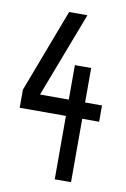

<svg xmlns="http://www.w3.org/2000/svg" viewBox="-76 -680 481 731"><g transform="rotate(10 164.5 -314.5)"><path d="M251 -438V-304.7H316.4V-241.7H251V3.4H188V-241.7H9.3V-311.5L131.3 -633.3H202.1L76.7 -304.7H188V-438Z"/></g></svg>

Font: Fibel Vienna LRS
Style: Regular
Weight: 400
Designer: Peter Wiegel
Foundry: Peter Wioegel
Version: Version 000.000